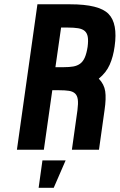

<svg xmlns="http://www.w3.org/2000/svg" viewBox="-20 -708 566 908"><path d="M312.1 -687.7H157L60 0H187.4L227.3 -281.3H259.9Q287.6 -281.3 305.9 -278.5Q324.3 -275.7 334.8 -266Q345.3 -256.3 347.9 -237.7Q350.4 -219.1 346.3 -187.1L320 0H448.1L474.4 -187.1Q482.6 -242.9 477.6 -276.3Q472.6 -309.7 447.1 -336.1Q482 -364.1 498.8 -402.1Q515.6 -440.1 522.1 -488.7Q537.6 -597.1 493.1 -642.4Q448.6 -687.7 312.1 -687.7ZM394.3 -486.1Q389.4 -455.1 381 -435.9Q372.6 -416.7 358.8 -406.7Q345 -396.7 326.1 -393.5Q307.3 -390.3 281.3 -390.3H242.1L268.9 -577.7H300.1Q329.7 -577.7 349.9 -574.4Q370 -571 381 -561.2Q392 -551.4 395.1 -533.4Q398.1 -515.4 394.3 -486.1ZM162.7 180.1H234.1L290.3 50.7H180.7Z"/></svg>

Font: Secuela ExtLt
Style: Italic
Weight: 200
Italic angle: -8°
Designer: Fernando Haro
Foundry: deFharo
Version: Version 1.704